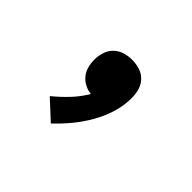

<svg xmlns="http://www.w3.org/2000/svg" viewBox="-86 -388 773 773"><g transform="rotate(45 300.0 -1.5)"><path d="M250 205 169 130Q201 104 230 73.5Q259 43 280 7Q261 5 243.5 -4Q226 -13 214 -28Q202 -43 197 -62Q192 -81 192 -100Q192 -122 198.5 -143Q205 -164 220.5 -179.5Q236 -195 257 -201.5Q278 -208 300 -208Q322 -208 343.5 -201.5Q365 -195 380.5 -179Q396 -163 402 -141.5Q408 -120 408 -98Q408 -54 395 -12Q382 30 360 68.5Q338 107 310 141Q282 175 250 205Z"/></g></svg>

Font: Iosevka Slab Heavy Extended
Style: Regular
Weight: 900
Width: 7
Monospace: yes
Designer: Belleve Invis
Foundry: Belleve Invis
Version: Version 11.1.0; ttfautohint (v1.8.3)